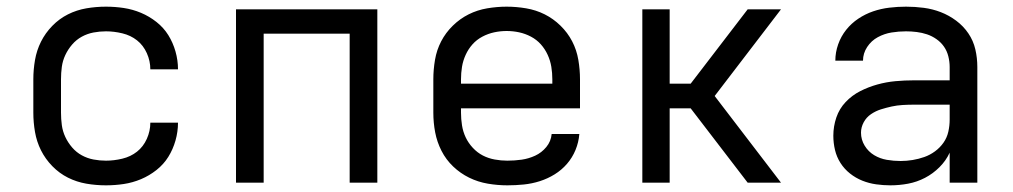

<svg xmlns="http://www.w3.org/2000/svg" viewBox="-20 -548 3040 576"><path d="M298 8Q268 8 239 3Q210 -2 184 -15Q158 -28 137 -49.5Q116 -71 103 -97Q90 -123 85 -152Q80 -181 80 -210V-310Q80 -339 85 -368Q90 -397 103 -423Q116 -449 137 -470.5Q158 -492 184 -505Q210 -518 239 -523Q268 -528 298 -528Q325 -528 351.5 -524Q378 -520 403 -509.5Q428 -499 449.5 -482Q471 -465 485 -442.5Q499 -420 506.5 -393.5Q514 -367 514 -340H431Q431 -365 420.5 -388.5Q410 -412 391 -427Q372 -442 347 -448Q322 -454 298 -454Q279 -454 260.5 -450.5Q242 -447 225.5 -438Q209 -429 196.5 -414.5Q184 -400 176 -383Q168 -366 165.5 -347.5Q163 -329 163 -310V-210Q163 -191 165.5 -172.5Q168 -154 176 -137Q184 -120 196.5 -105.5Q209 -91 225.5 -82Q242 -73 260.5 -69.5Q279 -66 298 -66Q322 -66 347 -72Q372 -78 391 -93Q410 -108 420.5 -131.5Q431 -155 431 -180H514Q514 -153 506.5 -126.5Q499 -100 485 -77.5Q471 -55 449.5 -38Q428 -21 403 -10.5Q378 0 351.5 4Q325 8 298 8Z M688 0V-520H1112V0H1029V-447H771V0Z M1502 8Q1473 8 1443.5 3Q1414 -2 1387.5 -15Q1361 -28 1339.5 -48.5Q1318 -69 1304.5 -95.5Q1291 -122 1285.5 -151Q1280 -180 1280 -210V-310Q1280 -339 1285 -368.5Q1290 -398 1303.5 -424Q1317 -450 1338.5 -471Q1360 -492 1386 -505Q1412 -518 1441.5 -523Q1471 -528 1500 -528Q1529 -528 1558.5 -523Q1588 -518 1614 -505Q1640 -492 1661.5 -471Q1683 -450 1696.5 -424Q1710 -398 1715 -368.5Q1720 -339 1720 -310V-223H1363V-210Q1363 -191 1366 -172Q1369 -153 1377 -136Q1385 -119 1398.5 -104.5Q1412 -90 1428.5 -81.5Q1445 -73 1464 -69.5Q1483 -66 1502 -66Q1524 -66 1545 -69Q1566 -72 1585.5 -81Q1605 -90 1619 -107Q1633 -124 1635 -146H1718Q1716 -121 1706.5 -98Q1697 -75 1681 -56.5Q1665 -38 1644 -25Q1623 -12 1599.5 -4.5Q1576 3 1551.5 5.5Q1527 8 1502 8ZM1363 -297H1637V-310Q1637 -329 1634 -347.5Q1631 -366 1623 -383.5Q1615 -401 1602.5 -415Q1590 -429 1573 -438Q1556 -447 1537.5 -451Q1519 -455 1500 -455Q1481 -455 1462.5 -451Q1444 -447 1427 -438Q1410 -429 1397.5 -415Q1385 -401 1377 -383.5Q1369 -366 1366 -347.5Q1363 -329 1363 -310Z M1907 0V-520H1989V-297H2052L2223 -520H2323L2124 -260L2323 0H2223L2052 -223H1989V0Z M2651 8Q2630 8 2608.5 5Q2587 2 2567 -6Q2547 -14 2530 -27.5Q2513 -41 2501.5 -59Q2490 -77 2485 -98Q2480 -119 2480 -141Q2480 -169 2489 -195.5Q2498 -222 2517 -242Q2536 -262 2560.5 -274.5Q2585 -287 2612 -294.5Q2639 -302 2666.5 -304.5Q2694 -307 2721 -307H2829V-347Q2829 -363 2825 -379Q2821 -395 2812 -408Q2803 -421 2789.5 -430.5Q2776 -440 2761 -445Q2746 -450 2730 -452Q2714 -454 2698 -454Q2676 -454 2654.5 -450.5Q2633 -447 2613.5 -436.5Q2594 -426 2581.5 -407Q2569 -388 2569 -366H2486Q2486 -391 2494.5 -415Q2503 -439 2518.5 -458.5Q2534 -478 2555 -492Q2576 -506 2599.5 -514Q2623 -522 2648 -525Q2673 -528 2698 -528Q2725 -528 2751.5 -524.5Q2778 -521 2802.5 -511.5Q2827 -502 2848.5 -486Q2870 -470 2885 -448Q2900 -426 2906 -400Q2912 -374 2912 -347V0H2829V-90Q2818 -66 2798.5 -46.5Q2779 -27 2755 -14.5Q2731 -2 2704.5 3Q2678 8 2651 8ZM2682 -65Q2700 -65 2718 -68Q2736 -71 2753 -77Q2770 -83 2785 -94Q2800 -105 2810.5 -120Q2821 -135 2825 -153Q2829 -171 2829 -189V-234H2721Q2705 -234 2688 -233Q2671 -232 2655 -228.5Q2639 -225 2623 -220Q2607 -215 2593 -205.5Q2579 -196 2571 -181Q2563 -166 2563 -150Q2563 -129 2574 -111Q2585 -93 2602.5 -82.5Q2620 -72 2640.5 -68.5Q2661 -65 2682 -65Z"/></svg>

Font: Iosevka Aile
Style: Regular
Weight: 400
Designer: Belleve Invis
Foundry: Belleve Invis
Version: Version 28.0.1; ttfautohint (v1.8.4)